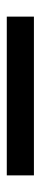

<svg xmlns="http://www.w3.org/2000/svg" viewBox="203 -205 120 566"><g transform="rotate(90 263.0 78.0)"><path d="M29 118V38H497V118Z"/></g></svg>

Font: Anek Gujarati SemiExpanded Medium
Style: Regular
Weight: 500
Width: 6
Designer: Mrunmayee Ghaisas (Gujarati), Yesha Goshar (Latin)
Foundry: Ek Type
Version: Version 1.003